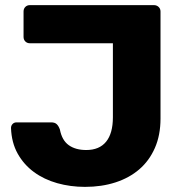

<svg xmlns="http://www.w3.org/2000/svg" viewBox="-20 -720 711 750"><path d="M312 10Q255 10 203.5 -4.5Q152 -19 112.5 -48Q73 -77 49 -120Q25 -163 23 -220Q23 -229 29 -235.5Q35 -242 45 -242H180Q194 -242 201.5 -235Q209 -228 214 -214Q222 -172 248.5 -153Q275 -134 317 -134Q368 -134 394.5 -166.5Q421 -199 421 -262V-551H97Q86 -551 79 -558Q72 -565 72 -576V-675Q72 -686 79 -693Q86 -700 97 -700H581Q592 -700 599.5 -693Q607 -686 607 -675V-257Q607 -192 585 -142Q563 -92 524 -58.5Q485 -25 431 -7.5Q377 10 312 10Z"/></svg>

Font: Fz Rubik
Style: Bold
Weight: 700
Designer: Hubert and Fischer
Foundry: Hubert and Fischer
Version: Vit hóa bi FontZin.com